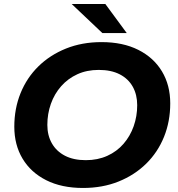

<svg xmlns="http://www.w3.org/2000/svg" viewBox="-20 -921 884 953"><path d="M392 12Q286 12 209.5 -26.5Q133 -65 92 -133.5Q51 -202 51 -292Q51 -382 82 -458.5Q113 -535 170.5 -591.5Q228 -648 307.5 -680Q387 -712 484 -712Q590 -712 666.5 -673.5Q743 -635 784 -566.5Q825 -498 825 -408Q825 -318 794 -241.5Q763 -165 705.5 -108.5Q648 -52 568.5 -20Q489 12 392 12ZM406 -126Q465 -126 512.5 -147.5Q560 -169 593 -207Q626 -245 643.5 -294.5Q661 -344 661 -399Q661 -451 639 -490.5Q617 -530 574.5 -552Q532 -574 470 -574Q411 -574 364 -552.5Q317 -531 283.5 -493Q250 -455 232.5 -405.5Q215 -356 215 -301Q215 -249 237.5 -209.5Q260 -170 302.5 -148Q345 -126 406 -126ZM488 -757 336 -901H503L609 -757Z"/></svg>

Font: MOST Montserrat
Style: Bold Italic
Weight: 700
Italic angle: -11.3°
Designer: Julieta Ulanovsky
Foundry: Julieta Ulanovsky
Version: Version 8.000;March 11, 2024;FontCreator 15.0.0.2926 64-bit